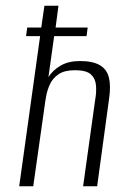

<svg xmlns="http://www.w3.org/2000/svg" viewBox="-20 -650 448 670"><path d="M47 0 120 -524H71L75 -554H124L135 -630H184L174 -554H286L282 -524H169L149 -381Q164 -405 191.5 -421Q219 -437 259 -437Q304 -437 328.5 -422.5Q353 -408 360 -379.5Q367 -351 361 -308L319 0H270L312 -301Q317 -328 315 -352Q313 -376 297 -390.5Q281 -405 242 -405Q205 -405 184.5 -391Q164 -377 154.5 -356.5Q145 -336 141 -314Q137 -292 135 -275L96 0Z"/></svg>

Font: Alumni Sans Light
Style: Italic
Weight: 300
Italic angle: -8°
Version: Version 1.016